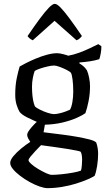

<svg xmlns="http://www.w3.org/2000/svg" viewBox="-20 -776 552 996"><path d="M226 200Q210 200 185.5 191.5Q161 183 134.5 168.5Q108 154 85 136.5Q62 119 47.5 101.5Q33 84 33 69Q33 54 49.5 34Q66 14 90.5 -6Q115 -26 137 -40Q132 -47 126.5 -57.5Q121 -68 121 -76Q121 -86 132 -101Q143 -116 158 -131.5Q173 -147 184 -155L216 -147L206 -90Q214 -89 241.5 -85.5Q269 -82 305.5 -77.5Q342 -73 378.5 -66.5Q415 -60 442.5 -53Q470 -46 479 -37Q484 -24 486.5 -8.5Q489 7 489 21Q489 52 484 84Q479 116 471 136Q459 144 433.5 155Q408 166 374.5 176.5Q341 187 302 193.5Q263 200 226 200ZM249 131Q269 131 298.5 128Q328 125 356.5 120Q385 115 400 109Q403 101 404.5 82.5Q406 64 406 53Q406 40 404 28Q402 16 398 11Q396 9 376.5 5Q357 1 329 -3.5Q301 -8 272 -12Q243 -16 221 -19Q199 -22 193 -23Q179 -9 164 7Q149 23 138.5 36Q128 49 128 55Q128 62 142.5 75Q157 88 178 100.5Q199 113 218.5 122Q238 131 249 131ZM209 -129Q179 -140 157 -150Q135 -160 120 -167.5Q105 -175 96 -182Q87 -189 82 -195Q74 -208 66.5 -231Q59 -254 59 -285Q59 -333 67 -371Q75 -409 82 -431Q92 -437 114.5 -448.5Q137 -460 165.5 -472Q194 -484 223.5 -492Q253 -500 276 -500Q289 -500 308 -495Q327 -490 334 -487Q362 -492 392 -503Q422 -514 448.5 -527Q475 -540 490 -547L506 -536Q506 -518 502.5 -498.5Q499 -479 495 -469Q473 -462 446.5 -458Q420 -454 392 -452V-447Q401 -442 411.5 -433.5Q422 -425 431 -411Q438 -395 442.5 -372Q447 -349 447 -329Q447 -289 439.5 -251.5Q432 -214 423 -189Q410 -179 379 -165Q348 -151 304.5 -140.5Q261 -130 209 -129ZM260 -184Q271 -184 288.5 -188Q306 -192 321.5 -198Q337 -204 343 -207Q351 -220 355.5 -246.5Q360 -273 360 -301Q360 -335 356.5 -362.5Q353 -390 348 -398Q344 -404 326.5 -413Q309 -422 290 -429Q271 -436 261 -436Q248 -436 228 -431.5Q208 -427 188.5 -420.5Q169 -414 160 -408Q155 -395 150.5 -372.5Q146 -350 146 -326Q146 -300 148.5 -278Q151 -256 155 -242Q159 -228 162 -223Q168 -217 186.5 -207.5Q205 -198 226.5 -191Q248 -184 260 -184ZM150 -567Q139 -572 132.5 -578Q126 -584 123 -589Q159 -642 186.5 -679Q214 -716 233.5 -736Q253 -756 264 -756Q276 -756 295.5 -735.5Q315 -715 342 -678.5Q369 -642 405 -589Q401 -584 394.5 -577.5Q388 -571 377 -567L263 -668Z"/></svg>

Font: Texturina 12pt
Style: Regular
Weight: 400
Designer: Guillermo Torres Carreño
Foundry: Omnibus-Type
Version: Version 1.002